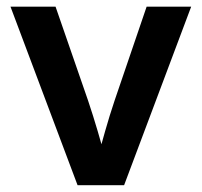

<svg xmlns="http://www.w3.org/2000/svg" viewBox="-20 -542 590 562"><path d="M207 0 10.7 -522.5H142.6L237.8 -247.6Q252.9 -202.6 266.1 -157.7Q279.3 -112.8 292 -67.4H262.2Q274.9 -112.8 287.6 -157.7Q300.3 -202.6 315.4 -247.6L409.2 -522.5H539.6L343.3 0Z"/></svg>

Font: Inter 28pt SemiBold
Style: Regular
Weight: 600
Designer: Rasmus Andersson
Foundry: rsms
Version: Version 4.001;git-66647c0bb